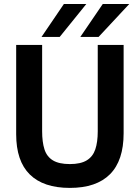

<svg xmlns="http://www.w3.org/2000/svg" viewBox="-20 -921 697 957"><path d="M328.2 15.6Q196.4 15.6 128.5 -51.4Q60.6 -118.4 60.6 -252V-697H190V-266.8Q190 -212.8 201.7 -176.4Q213.4 -140 243.8 -121.6Q274.2 -103.2 328.2 -103.2Q382.2 -103.2 412.5 -121.8Q442.8 -140.4 455 -176.5Q467.2 -212.6 467.2 -266V-697H596.2V-257Q596.2 -120.8 528.3 -52.6Q460.4 15.6 328.2 15.6ZM380.4 -737 492.2 -901H624.2L471.4 -737ZM187 -737 298.4 -901H410.2L277.6 -737Z"/></svg>

Font: Hanken Grotesk
Style: Regular
Weight: 400
Designer: Alfredo Marco Pradil
Foundry: Hanken Design Co.
Version: Version 3.013